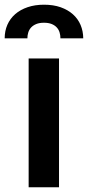

<svg xmlns="http://www.w3.org/2000/svg" viewBox="-56 -793 373 813"><path d="M193.9 0H65.3V-545.5H193.9ZM296.5 -630.7H199.9Q199.9 -644.2 196.2 -656.1Q192.5 -668 184.1 -677Q175.8 -686.1 162.5 -691.4Q149.1 -696.7 130.3 -696.7Q110.8 -696.7 97.5 -691.2Q84.2 -685.7 75.8 -676.7Q67.5 -667.6 63.7 -655.5Q60 -643.5 60 -630.7H-36.2Q-36.2 -661.9 -24.7 -688.2Q-13.1 -714.5 8.5 -733.3Q30.2 -752.1 61.1 -762.6Q92 -773.1 130.3 -773.1Q170.1 -773.1 200.8 -762.3Q231.5 -751.4 252.8 -732.4Q274.1 -713.4 285.2 -687.3Q296.2 -661.2 296.5 -630.7Z"/></svg>

Font: Linik Sans SemiBold
Style: Regular
Weight: 600
Designer: Fonts by Rasmus Andersson / Changes by Cristiano Sobral with parts from Marc Monis
Foundry: rsms
Version: Version 3.020; ttfautohint (v1.6)